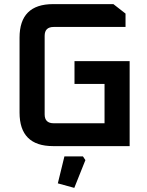

<svg xmlns="http://www.w3.org/2000/svg" viewBox="-20 -710 715 933"><path d="M75 -163V-527Q75 -690 238 -690H531L590 -644V-579H241Q197 -579 197 -536V-154Q197 -111 241 -111H488V-302H342V-413H610V0H238Q75 0 75 -163ZM261 181 293 50H383L395 68L341 203Z"/></svg>

Font: Oxanium SemiBold
Style: Regular
Weight: 600
Designer: Severin Meyer
Version: Version 2.000